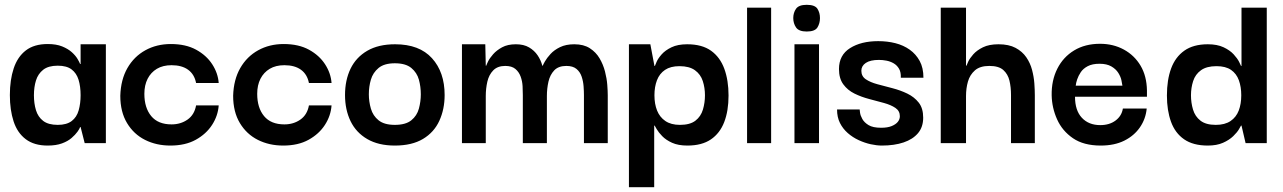

<svg xmlns="http://www.w3.org/2000/svg" viewBox="-20 -595 5333 798"><path d="M178 10Q122 10 87 -16.5Q52 -43 36.5 -90.5Q21 -138 21 -200Q21 -263 37 -311Q53 -359 87.5 -385.5Q122 -412 178 -412Q214 -412 238.5 -402Q263 -392 278.5 -378Q294 -364 302 -350.5Q310 -337 313 -329H315V-411H420V0H332L315 -67H313Q311 -60 302 -47.5Q293 -35 277.5 -21.5Q262 -8 237.5 1Q213 10 178 10ZM220 -76Q257 -76 278 -92Q299 -108 307 -136.5Q315 -165 315 -199Q315 -236 306.5 -263.5Q298 -291 277.5 -306.5Q257 -322 220 -322Q181 -322 159.5 -305Q138 -288 129.5 -260.5Q121 -233 121 -199Q121 -165 129.5 -137Q138 -109 159.5 -92.5Q181 -76 220 -76Z M688 10Q630 10 583 -13.5Q536 -37 508 -83.5Q480 -130 480 -197Q482 -264 509.5 -312Q537 -360 584 -386Q631 -412 690 -412Q752 -412 795 -388.5Q838 -365 862 -328Q886 -291 889 -250H795Q788 -286 762 -305Q736 -324 693 -324Q657 -324 632 -309Q607 -294 593.5 -267.5Q580 -241 580 -205Q580 -147 608.5 -112.5Q637 -78 693 -78Q731 -78 759.5 -98Q788 -118 795 -157H889Q886 -114 861.5 -76Q837 -38 793.5 -14Q750 10 688 10Z M1157 10Q1099 10 1052 -13.5Q1005 -37 977 -83.5Q949 -130 949 -197Q951 -264 978.5 -312Q1006 -360 1053 -386Q1100 -412 1159 -412Q1221 -412 1264 -388.5Q1307 -365 1331 -328Q1355 -291 1358 -250H1264Q1257 -286 1231 -305Q1205 -324 1162 -324Q1126 -324 1101 -309Q1076 -294 1062.5 -267.5Q1049 -241 1049 -205Q1049 -147 1077.5 -112.5Q1106 -78 1162 -78Q1200 -78 1228.5 -98Q1257 -118 1264 -157H1358Q1355 -114 1330.5 -76Q1306 -38 1262.5 -14Q1219 10 1157 10Z M1621 10Q1553 10 1506.5 -17Q1460 -44 1437 -91.5Q1414 -139 1414 -200Q1414 -262 1437 -309.5Q1460 -357 1506.5 -384Q1553 -411 1622 -411Q1723 -411 1775.5 -353Q1828 -295 1828 -200Q1828 -141 1806 -93Q1784 -45 1738 -17.5Q1692 10 1621 10ZM1621 -76Q1666 -76 1689.5 -95Q1713 -114 1721 -143.5Q1729 -173 1729 -203Q1729 -235 1721 -264Q1713 -293 1689.5 -312.5Q1666 -332 1621 -332Q1577 -332 1553.5 -312.5Q1530 -293 1521.5 -264Q1513 -235 1513 -203Q1513 -173 1521.5 -143.5Q1530 -114 1553.5 -95Q1577 -76 1621 -76Z M1900 0V-411H1997L1999 -322H2001Q2002 -326 2008.5 -339.5Q2015 -353 2029.5 -369.5Q2044 -386 2067 -398.5Q2090 -411 2124 -411Q2157 -411 2179 -398Q2201 -385 2214.5 -365Q2228 -345 2234 -322H2236Q2237 -326 2245 -340Q2253 -354 2268 -370.5Q2283 -387 2307.5 -399Q2332 -411 2367 -411Q2406 -411 2431.5 -394.5Q2457 -378 2472 -352.5Q2487 -327 2494.5 -298Q2502 -269 2504 -242.5Q2506 -216 2506 -199V0H2407V-200Q2407 -216 2405.5 -236.5Q2404 -257 2397.5 -276.5Q2391 -296 2376 -308.5Q2361 -321 2334 -321Q2301 -321 2283.5 -302.5Q2266 -284 2259.5 -255.5Q2253 -227 2253 -196V0H2153V-200Q2153 -216 2152 -236.5Q2151 -257 2144 -276.5Q2137 -296 2122 -308.5Q2107 -321 2080 -321Q2048 -321 2030 -302.5Q2012 -284 2005.5 -255.5Q1999 -227 1999 -196V0Z M2837 10Q2799 10 2773.5 -1.5Q2748 -13 2732.5 -29Q2717 -45 2709.5 -58Q2702 -71 2701 -73H2699V183H2594V-411H2683L2700 -321H2702Q2703 -324 2709 -338Q2715 -352 2730 -369Q2745 -386 2771 -398.5Q2797 -411 2836 -411Q2898 -411 2935.5 -384Q2973 -357 2990.5 -309Q3008 -261 3008 -198Q3008 -134 2990 -87.5Q2972 -41 2934.5 -15.5Q2897 10 2837 10ZM2806 -76Q2848 -76 2870.5 -93.5Q2893 -111 2901.5 -139.5Q2910 -168 2910 -199Q2910 -230 2901 -258Q2892 -286 2868.5 -303Q2845 -320 2804 -320Q2767 -320 2744 -304.5Q2721 -289 2710.5 -261.5Q2700 -234 2700 -199Q2700 -163 2711 -135.5Q2722 -108 2745.5 -92Q2769 -76 2806 -76Z M3085 0V-563H3185V0Z M3282 0V-411H3384V0ZM3333 -464Q3300 -464 3288.5 -481Q3277 -498 3277 -520Q3277 -542 3288.5 -558.5Q3300 -575 3333 -575Q3367 -575 3377.5 -558.5Q3388 -542 3388 -520Q3388 -498 3377.5 -481Q3367 -464 3333 -464Z M3645 10Q3624 10 3599 4.5Q3574 -1 3549 -12.5Q3524 -24 3503.5 -42Q3483 -60 3471 -84Q3459 -108 3459 -140H3553Q3553 -139 3554.5 -127Q3556 -115 3564 -100.5Q3572 -86 3590 -75Q3608 -64 3642 -64Q3669 -64 3686 -71Q3703 -78 3711.5 -88.5Q3720 -99 3720 -112Q3720 -134 3701.5 -146.5Q3683 -159 3654 -167Q3625 -175 3592.5 -183.5Q3560 -192 3531.5 -206Q3503 -220 3485 -244.5Q3467 -269 3467 -308Q3467 -366 3513 -395Q3559 -424 3630 -424Q3668 -424 3701.5 -415.5Q3735 -407 3761 -388.5Q3787 -370 3802.5 -341.5Q3818 -313 3818 -272H3724Q3725 -295 3716.5 -309.5Q3708 -324 3694 -332Q3680 -340 3664 -343Q3648 -346 3633 -346Q3597 -346 3578.5 -333.5Q3560 -321 3560 -301Q3560 -278 3578.5 -265.5Q3597 -253 3626.5 -245Q3656 -237 3689 -228.5Q3722 -220 3751 -206Q3780 -192 3798.5 -168.5Q3817 -145 3817 -106Q3817 -67 3795.5 -41.5Q3774 -16 3735.5 -3Q3697 10 3645 10Z M3890 0V-563H3995V-322H3997Q3998 -325 4004 -338.5Q4010 -352 4025 -369Q4040 -386 4065.5 -398.5Q4091 -411 4130 -411Q4173 -411 4201 -396Q4229 -381 4245.5 -357Q4262 -333 4269.5 -304.5Q4277 -276 4279 -248.5Q4281 -221 4281 -199V0H4182V-200Q4182 -233 4175.5 -260Q4169 -287 4150 -304Q4131 -321 4092 -321Q4053 -321 4032 -302.5Q4011 -284 4003 -256Q3995 -228 3995 -196V0Z M4555 10Q4484 10 4439.5 -20.5Q4395 -51 4373.5 -99Q4352 -147 4351 -199Q4350 -261 4374.5 -309.5Q4399 -358 4444.5 -385.5Q4490 -413 4552 -413Q4607 -413 4651 -389Q4695 -365 4720.5 -322Q4746 -279 4747 -219Q4747 -217 4747 -207.5Q4747 -198 4747 -193H4448Q4448 -136 4476.5 -105.5Q4505 -75 4553 -75Q4591 -75 4616.5 -94Q4642 -113 4647 -144H4746Q4742 -101 4718 -66Q4694 -31 4653 -10.5Q4612 10 4555 10ZM4451 -239H4645Q4644 -246 4641 -261Q4638 -276 4628 -292Q4618 -308 4599 -319Q4580 -330 4550 -330Q4520 -330 4501 -320Q4482 -310 4472 -295Q4462 -280 4457 -265Q4452 -250 4451 -239Z M5000 10Q4939 10 4901.5 -16Q4864 -42 4847 -89Q4830 -136 4830 -198Q4830 -263 4847.5 -310.5Q4865 -358 4902.5 -384.5Q4940 -411 5000 -411Q5039 -411 5065.5 -398.5Q5092 -386 5107.5 -369Q5123 -352 5130 -338Q5137 -324 5138 -321H5140V-563H5245V0H5157L5140 -73H5138Q5137 -71 5129.5 -58Q5122 -45 5105.5 -29Q5089 -13 5063 -1.5Q5037 10 5000 10ZM5033 -76Q5071 -76 5094.5 -92Q5118 -108 5128.5 -135.5Q5139 -163 5139 -199Q5139 -234 5129 -261.5Q5119 -289 5096.5 -304.5Q5074 -320 5036 -320Q4995 -320 4971.5 -303Q4948 -286 4939 -258Q4930 -230 4930 -199Q4930 -168 4938.5 -139.5Q4947 -111 4969.5 -93.5Q4992 -76 5033 -76Z"/></svg>

Font: Darker Grotesque Light
Style: Bold
Weight: 700
Version: Version 1.000;gftools[0.9.28]